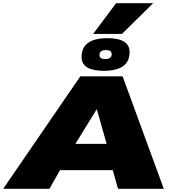

<svg xmlns="http://www.w3.org/2000/svg" viewBox="-60 -1192 1101 1212"><path d="M-40 0 447 -710H714L974 0H685L652 -118H319L252 0ZM416 -284H613L551 -503ZM595 -745Q455 -745 455 -832Q455 -951 618 -951Q758 -951 758 -863Q758 -745 595 -745ZM603 -819Q645 -819 645 -850Q645 -876 610 -876Q568 -876 568 -845Q568 -819 603 -819ZM528 -978 673 -1172H907L710 -978Z"/></svg>

Font: Georama ExtraExtended ExtraBold
Style: Italic
Weight: 800
Width: 8
Italic angle: -9°
Designer: Jean-Baptiste Levee
Foundry: Production Type
Version: Version 1.000